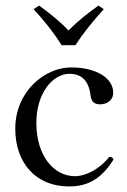

<svg xmlns="http://www.w3.org/2000/svg" viewBox="-20 -662 459 692"><path d="M202 -499H252C281 -545 319 -590 354 -629L335 -642C298 -615 264 -590 227 -552C193 -588 160 -613 121 -642L101 -629C136 -591 173 -546 202 -499ZM389 -87C385 -96 383 -96 374 -97C342 -55 291 -27 250 -27C175 -27 111 -99 111 -219C111 -324 168 -396 231 -396C287 -396 302.3 -353 306 -320C309 -293 322 -286 342 -286C362 -286 388 -298 388 -328C388 -380 328 -419 236 -419C142 -419 35 -333 35 -198C35 -75 109 10 229 10C286 10 341 -9 389 -87Z"/></svg>

Font: Libertinus Serif Display
Style: Regular
Weight: 400
Designer: Philipp H. Poll
Foundry: Khaled Hosny
Version: Version 6.1